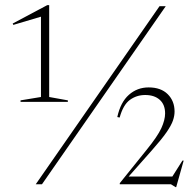

<svg xmlns="http://www.w3.org/2000/svg" viewBox="-20 -740 789 771"><path d="M123.5 0 620.5 -715H645.5L148.5 0ZM717.5 -95 687.5 11.5H685L666.5 0H461V-4.5L568.5 -138Q612.5 -192 627.8 -225.2Q643 -258.5 643 -284.5Q643 -320 621.5 -339.2Q600 -358.5 563 -358.5Q528.5 -358.5 501.5 -338.8Q474.5 -319 460.5 -268L451 -270Q464 -329.5 497.5 -359.2Q531 -389 577 -389Q626 -389 653.5 -361.8Q681 -334.5 681 -292Q681 -275 674.5 -256Q668 -237 648.8 -209Q629.5 -181 590 -136.5L496.5 -31H672L712.5 -95ZM144.5 -350.5V-673L33.5 -640L31 -645.5L170 -719.5H177.5V-350.5L252.5 -337V-331H62.5V-337Z"/></svg>

Font: Newsreader Display ExtraLight
Style: Regular
Weight: 275
Designer: Hugues Gentile
Foundry: Production Type
Version: Version 1.001